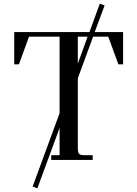

<svg xmlns="http://www.w3.org/2000/svg" viewBox="-20 -878 751 1054"><path d="M58.1 -524.9V-702.1H471.2L527.8 -857.9L554.2 -848.1L500 -702.1H655.8V-524.9H629.9L574.2 -676.8H491.2L407.2 -448.2V-65.9Q407.2 -40.5 414.3 -33.2Q421.4 -25.9 445.8 -25.9H488.8V0H261.2V-25.9H307.1V-175.8L185.1 155.8L159.2 146L307.1 -256.8V-676.8H139.2L84 -524.9ZM407.2 -528.8 460.9 -676.8H407.2Z"/></svg>

Font: Dihjauti S
Style: Bold
Weight: 700
Designer: T. Christopher White
Version: Version 3.0.0